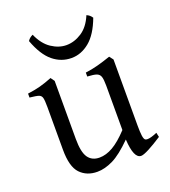

<svg xmlns="http://www.w3.org/2000/svg" viewBox="-130 -781 789 891"><g transform="rotate(-20 265.0 -335.5)"><path d="M373.5 -81.1Q317.9 -25.4 276.9 -5.4Q235.8 14.6 199.2 14.6Q147 14.6 115 -18.8Q83 -52.2 83 -136.2V-347.2Q83 -380.9 79.6 -393.1Q76.2 -405.3 64.7 -409.4Q53.2 -413.6 20 -417V-436.5Q54.2 -440.9 81.8 -448.2Q109.4 -455.6 142.6 -468.8L156.2 -449.7V-163.1Q156.2 -97.7 175 -70.8Q193.8 -43.9 231 -43.9Q263.2 -43.9 297.4 -63.5Q331.5 -83 373.5 -127.9V-347.2Q373.5 -377.9 368.9 -391.6Q364.3 -405.3 350.6 -410.4Q336.9 -415.5 305.2 -417V-436.5Q336.4 -440.4 366.5 -448.5Q396.5 -456.5 432.1 -468.8L446.8 -449.7V-124Q446.8 -91.8 449.2 -73.5Q451.7 -55.2 458 -50.8Q461.9 -48.3 468.8 -48.3Q485.8 -48.3 517.1 -62L522 -40Q483.9 -15.1 455.3 -0.2Q426.8 14.6 415 14.6Q378.9 14.6 373.5 -81.1ZM107.4 -664.1Q112.8 -672.4 118.9 -677.2Q125 -682.1 133.3 -686Q155.8 -634.8 191.9 -610.8Q228 -586.9 265.1 -586.9Q304.2 -586.9 340.8 -610.6Q377.4 -634.3 398.9 -686Q407.7 -682.1 413.3 -677.5Q418.9 -672.9 424.8 -664.1Q397 -589.8 356 -556.2Q314.9 -522.5 267.1 -522.5Q216.3 -522.5 175.8 -555.7Q135.3 -588.9 107.4 -664.1Z"/></g></svg>

Font: David Libre
Style: Regular
Weight: 400
Version: Version 1.000